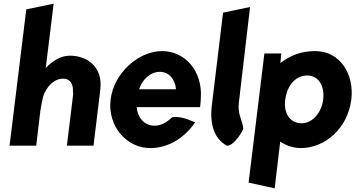

<svg xmlns="http://www.w3.org/2000/svg" viewBox="-20 -783 1935 1045"><path d="M489 10 526 -296C541 -422 451 -480 361 -480C309 -480 266 -451 229 -413L272 -763L123 -732L32 10H177L199 -175C203 -204 209 -232 215 -259C234 -311 272 -355 325 -355C362 -355 379 -324 377 -286C377 -280 379 -274 378 -268L344 10Z M724 -200H1069L1070 -210C1071 -222 1073 -235 1073 -247C1084 -401 983 -505 862 -505C736 -505 600 -388 582 -241C564 -95 671 23 797 23C885 23 972 -21 1035 -107L1042 -117L1032 -121C1010 -131 959 -152 917 -145C882 -111 848 -97 815 -99C763 -102 728 -145 724 -200ZM938 -297H737C754 -349 797 -392 850 -392C899 -392 933 -353 938 -297Z M1215 10H1217C1255 10 1304 -74 1304 -83C1301 -127 1272 -159 1280 -224L1341 -745L1194 -714L1133 -210C1120 -104 1148 -26 1215 10Z M1892 -241C1909 -380 1831 -505 1695 -505C1615 -505 1556 -478 1506 -440C1507 -453 1509 -474 1510 -482L1511 -492H1419L1333 211L1475 242L1505 -12C1536 8 1575 23 1617 23C1749 23 1873 -85 1892 -241ZM1532 -237C1532 -240 1537 -266 1537 -266C1553 -330 1596 -372 1653 -372C1714 -372 1748 -315 1739 -241C1730 -171 1682 -112 1621 -112C1561 -112 1523 -164 1532 -237Z"/></svg>

Font: Bluebird
Style: SfBdNrwObl
Weight: 700
Designer: Jasper
Foundry: Cannot Into Space Fonts
Version: Version 0.98